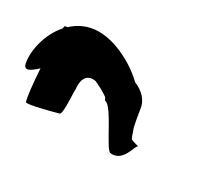

<svg xmlns="http://www.w3.org/2000/svg" viewBox="-80 -859 820 708"><g transform="rotate(30 330.0 -504.5)"><path d="M-4 -456C1 -421 24 -436 53 -463C57 -401 63 -343 69 -328C73 -320 185 -350 198 -354C211 -358 201 -464 204 -457C198 -508 217 -530 252 -524C274 -514 294 -504 313 -490C314 -487 316 -483 318 -479C350 -479 413 -321 433 -321C489 -314 498 -393 508 -393C519 -393 475 -400 474 -407C474 -407 469 -419 460 -446C452 -482 447 -518 447 -518C443 -551 418 -578 381 -593C326 -646 242 -688 173 -688C127 -688 91 -670 63 -644C59 -644 56 -643 54 -643C52 -643 51 -638 50 -631C5 -580 -12 -505 -4 -456ZM477 -376 476 -377C477 -377 478 -376 477 -376Z"/></g></svg>

Font: Ampere
Style: RevIta
Weight: 400
Version: Version 1